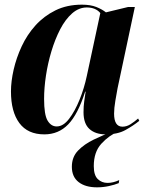

<svg xmlns="http://www.w3.org/2000/svg" viewBox="-20 -566 638 823"><path d="M170 10Q99 10 63 -38.5Q27 -87 27 -174Q27 -217 38.5 -267.5Q50 -318 73 -367.5Q96 -417 132 -457Q168 -497 217.5 -521.5Q267 -546 331 -546Q368 -546 393 -536Q418 -526 434 -513L529 -536H558L484 -188Q480 -167 474.5 -134.5Q469 -102 469 -79Q469 -23 505 -23Q523 -23 539.5 -33.5Q556 -44 572 -58L577 -48Q551 -27 517.5 -8.5Q484 10 433 10Q389 10 363.5 -13Q338 -36 338 -85Q338 -111 341 -131.5Q344 -152 347 -173H345Q314 -76 272.5 -33Q231 10 170 10ZM223 -24Q251 -24 276 -56.5Q301 -89 321 -138.5Q341 -188 352 -240L410 -510Q390 -534 352 -534Q318 -534 289 -508.5Q260 -483 238 -440.5Q216 -398 200.5 -346.5Q185 -295 177 -242Q169 -189 169 -142Q169 -74 184 -49Q199 -24 223 -24ZM396 237Q346 237 317 214.5Q288 192 288 149Q288 107 314.5 79.5Q341 52 381.5 32.5Q422 13 466 -4H490Q446 15 414 50.5Q382 86 382 146Q382 185 399 201.5Q416 218 441 218Q465 218 491 206L489 219Q472 226 447 231.5Q422 237 396 237Z"/></svg>

Font: Noto Serif Display SemiCondensed
Style: Bold Italic
Weight: 700
Width: 4
Italic angle: -12°
Designer: Monotype Design Team
Foundry: Monotype Imaging Inc.
Version: Version 2.009